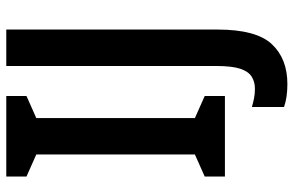

<svg xmlns="http://www.w3.org/2000/svg" viewBox="-186 -568 958 627"><g transform="rotate(-90 293.5 -255.0)"><path d="M293 0H30V-66L102 -98V-616L30 -648V-714H293V-648L221 -616V-98L293 -66ZM332 204Q288 204 257 193V88Q270 92 285 95Q300 98 317 98Q339 98 356 87.5Q373 77 382 50Q391 23 391 -29V-714H510V-24Q510 102 462.5 153Q415 204 332 204Z"/></g></svg>

Font: Noto Sans Sinhala Condensed SemiBold
Style: Regular
Weight: 600
Width: 3
Designer: Jelle Bosma - Monotype Design Team
Foundry: Monotype Imaging Inc.
Version: Version 2.006; ttfautohint (v1.8.4.7-5d5b)